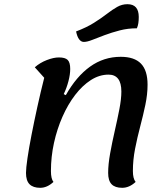

<svg xmlns="http://www.w3.org/2000/svg" viewBox="-20 -871 798 916"><path d="M172 25Q138 25 121 8Q104 -9 104 -46Q104 -68 111 -116Q118 -164 130.5 -228Q143 -292 158.5 -362.5Q174 -433 191 -500L146 -550Q171 -572 203.5 -584.5Q236 -597 261 -597Q291 -597 303 -585Q315 -573 315 -542Q315 -516 306.5 -483.5Q298 -451 284 -422L294 -417Q344 -506 409.5 -553Q475 -600 556 -600Q621 -600 652.5 -567.5Q684 -535 684 -467Q684 -421 673.5 -371Q663 -321 649 -268Q635 -215 624.5 -161.5Q614 -108 614 -55Q614 -19 627 -3Q597 25 563 25Q529 25 512.5 8Q496 -9 496 -46Q496 -87 505.5 -139.5Q515 -192 527.5 -246.5Q540 -301 549.5 -350Q559 -399 559 -434Q559 -475 543.5 -495Q528 -515 498 -515Q454 -515 413.5 -489Q373 -463 338.5 -418Q304 -373 278 -314Q252 -255 237.5 -189Q223 -123 223 -55Q223 -18 235 -3Q205 25 172 25ZM380 -671Q367 -671 357.5 -683.5Q348 -696 343 -721Q393 -740 428 -762Q463 -784 489.5 -804.5Q516 -825 539 -838Q562 -851 588 -851Q642 -851 642 -790Q642 -774 640 -760.5Q638 -747 633 -736Q590 -736 551.5 -726Q513 -716 479.5 -703.5Q446 -691 421 -681Q396 -671 380 -671Z"/></svg>

Font: Lemonada
Style: Regular
Weight: 400
Designer: Mohamed Gaber (Arabic), Eduardo Tunni (Latin)
Foundry: Kief Type Foundry
Version: Version 4.005